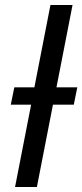

<svg xmlns="http://www.w3.org/2000/svg" viewBox="-20 -745 328 765"><path d="M127 0H40L104 -328H23L37 -397H117L181 -725H269L205 -397H288L274 -328H191Z"/></svg>

Font: Libra Sans
Style: Italic
Weight: 400
Italic angle: -12°
Foundry: Context Ltd
Version: Version 1.002